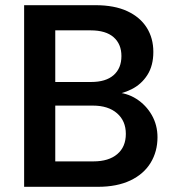

<svg xmlns="http://www.w3.org/2000/svg" viewBox="-20 -720 671 740"><path d="M73 0V-700H348Q421 -700 470.5 -677Q520 -654 545.5 -613.5Q571 -573 571 -520Q571 -467 548 -431Q525 -395 487 -376Q449 -357 406 -353L421 -364Q468 -363 505.5 -339Q543 -315 565 -276.5Q587 -238 587 -191Q587 -136 560.5 -92.5Q534 -49 482.5 -24.5Q431 0 357 0ZM193 -98H340Q399 -98 432 -126Q465 -154 465 -204Q465 -254 431 -283.5Q397 -313 338 -313H193ZM193 -404H331Q388 -404 418 -430.5Q448 -457 448 -504Q448 -550 418 -576.5Q388 -603 329 -603H193Z"/></svg>

Font: DM Sans 11pt SemiBold
Style: Regular
Weight: 600
Version: Version 4.004;gftools[0.9.30]